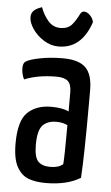

<svg xmlns="http://www.w3.org/2000/svg" viewBox="-53 -749 459 794"><g transform="rotate(5 177.0 -351.5)"><path d="M29 0ZM311 -24Q255 10 167 10Q125 10 95.5 -1Q66 -12 47.5 -45Q29 -78 29 -142Q29 -237 65.5 -271.5Q102 -306 163 -306Q210 -306 236 -293V-372Q236 -406 221 -419Q206 -432 174 -432Q97 -432 41 -409Q30 -430 30 -456Q30 -476 41 -483Q56 -493 99 -501.5Q142 -510 194 -510Q259 -510 288 -482Q317 -454 317 -388V-335Q317 -115 311 -24ZM189 -246Q153 -246 133 -225Q113 -204 113 -144Q113 -93 129.5 -75.5Q146 -58 180 -58Q215 -58 233 -74Q236 -108 236 -236Q217 -246 189 -246ZM172 -634Q202 -634 218 -651.5Q234 -669 249 -700Q255 -710 264 -710Q277 -710 289.5 -697Q302 -684 304 -669Q266 -557 171 -557Q138 -557 109 -575.5Q80 -594 62.5 -620Q45 -646 45 -668Q45 -684 55 -694.5Q65 -705 89 -713Q100 -682 120.5 -658Q141 -634 172 -634Z"/></g></svg>

Font: Yanone Kaffeesatz
Style: Regular
Weight: 400
Designer: Yanone (Cyrillic: Daniel Pouzeot & Huerta Tipografica)
Foundry: Yanone
Version: Version 1.100;PS 001.100;hotconv 1.0.70;makeotf.lib2.5.58329